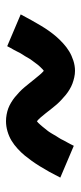

<svg xmlns="http://www.w3.org/2000/svg" viewBox="165 -619 270 640"><g transform="rotate(90 300.0 -299.0)"><path d="M384 -184Q373 -184 362 -186Q351 -188 341.5 -191.5Q332 -195 322 -201Q312 -207 304 -213.5Q296 -220 287 -228.5Q278 -237 271 -245.5Q264 -254 257.5 -262Q251 -270 243 -280Q235 -290 228.5 -297.5Q222 -305 216 -310Q214 -309 211 -306Q208 -303 204 -299Q200 -295 198 -292.5Q196 -290 194 -287.5Q192 -285 190 -282Q188 -279 185.5 -276Q183 -273 181 -270Q179 -267 176.5 -263.5Q174 -260 172 -256Q170 -252 167.5 -248Q165 -244 162 -239.5Q159 -235 156.5 -230.5Q154 -226 151.5 -220.5Q149 -215 146 -210Q143 -205 140 -199.5Q137 -194 134 -188L28 -233Q38 -252 47.5 -269Q57 -286 66 -301Q75 -316 84 -328.5Q93 -341 102 -351.5Q111 -362 124 -374Q137 -386 151 -394.5Q165 -403 182 -408.5Q199 -414 216 -414Q227 -414 238 -411.5Q249 -409 258.5 -405.5Q268 -402 278 -396Q288 -390 296 -383.5Q304 -377 313 -368.5Q322 -360 329 -352Q336 -344 342.5 -335.5Q349 -327 357 -317Q365 -307 371 -300Q377 -293 384 -287Q386 -288 389 -291Q392 -294 396 -298.5Q400 -303 402 -305.5Q404 -308 406 -310.5Q408 -313 410 -315.5Q412 -318 414.5 -321Q417 -324 419 -327Q421 -330 423.5 -334Q426 -338 428 -341.5Q430 -345 432.5 -349.5Q435 -354 438 -358Q441 -362 443.5 -367Q446 -372 448.5 -377Q451 -382 454 -387Q457 -392 460 -398Q463 -404 466 -410L572 -365Q562 -345 552.5 -328Q543 -311 534 -296.5Q525 -282 516 -269.5Q507 -257 498 -246Q489 -235 476 -223Q463 -211 449 -202.5Q435 -194 418 -189Q401 -184 384 -184Z"/></g></svg>

Font: Iosevka Curly Extended
Style: Bold
Weight: 700
Width: 7
Monospace: yes
Designer: Belleve Invis
Foundry: Belleve Invis
Version: Version 11.1.0; ttfautohint (v1.8.3)